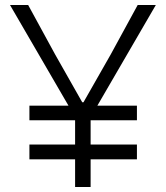

<svg xmlns="http://www.w3.org/2000/svg" viewBox="-20 -747 662 767"><path d="M97.5 -110.5V-169.5H280V-266.5H97.5V-325H253.5L20 -727H92.5L200.5 -529L308.5 -338.5H313.5L422 -529L530 -727H602.5L369 -325H527V-266.5H342V-169.5H527V-110.5H342V0H280V-110.5Z"/></svg>

Font: Spline Sans Light
Style: Regular
Weight: 300
Designer: Eben Sorkin, Mirko Velimirovic
Foundry: Sorkin Type
Version: Version 1.000; ttfautohint (v1.8.3)